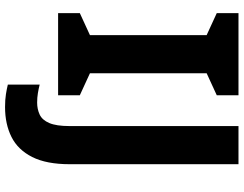

<svg xmlns="http://www.w3.org/2000/svg" viewBox="-122 -632 964 760"><g transform="rotate(90 360.0 -252.0)"><path d="M357 0H32V-86L119 -126V-588L32 -628V-714H357V-628L270 -588V-126L357 -86ZM403.6 210Q374.6 210 352.8 206.5Q331 203 315 199V73Q330.8 77 348.5 80Q366.3 83 386 83Q412 83 433.5 73Q455 63 467 35Q479 7 479 -45V-714H630V-46Q630 46 601.5 102.5Q573 159 522.2 184.5Q471.4 210 403.6 210Z"/></g></svg>

Font: Noto Sans Armenian
Style: Regular
Weight: 400
Designer: Monotype Design Team
Foundry: Monotype Imaging Inc.
Version: Version 2.007